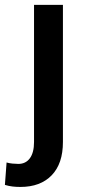

<svg xmlns="http://www.w3.org/2000/svg" viewBox="-60 -548 348 782"><path d="M78.6 -528.3H196.3V30.3Q196.3 118.7 150.4 166Q104.5 213.4 23.4 213.4Q6.3 213.4 -8.5 211.7Q-23.4 210 -40 205.1L-33.2 113.8Q-23.9 116.7 -9.8 118.2Q4.4 119.6 14.6 119.6Q44.9 119.6 61.8 96.4Q78.6 73.2 78.6 30.3Z"/></svg>

Font: Vazirmatn RD UI Medium
Style: Regular
Weight: 500
Designer: Saber Rastikerdar
Foundry: Saber Rastikerdar
Version: Version 33.003